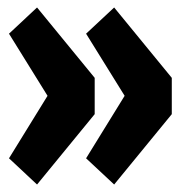

<svg xmlns="http://www.w3.org/2000/svg" viewBox="-20 -550 490 513"><path d="M439 -342V-245L285 -57L210 -127L313 -294L210 -460L285 -530ZM233 -342V-245L79 -57L4 -127L107 -294L4 -460L79 -530Z"/></svg>

Font: League Mono Condensed ExtraBold
Style: Regular
Weight: 800
Width: 1
Designer: Tyler Finck
Foundry: The League of Moveable Type / Tyler Finck
Version: Version 2.210